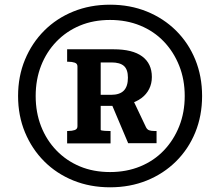

<svg xmlns="http://www.w3.org/2000/svg" viewBox="-20 -764 926 818"><path d="M449 -31Q519 -31 577.5 -55Q636 -79 678 -123Q720 -167 743.5 -226Q767 -285 767 -355Q767 -425 743.5 -484Q720 -543 678 -587Q636 -631 577.5 -655Q519 -679 449 -679Q378 -679 320.5 -655Q263 -631 220.5 -587Q178 -543 155 -484Q132 -425 132 -355Q132 -285 155 -226Q178 -167 220.5 -123Q263 -79 320.5 -55Q378 -31 449 -31ZM449 34Q364 34 292.5 5Q221 -24 168.5 -76.5Q116 -129 86.5 -200Q57 -271 57 -355Q57 -439 86.5 -510Q116 -581 168.5 -633.5Q221 -686 292.5 -715Q364 -744 449 -744Q534 -744 605.5 -715Q677 -686 730 -633.5Q783 -581 812 -510Q841 -439 841 -355Q841 -271 812 -200Q783 -129 730 -76.5Q677 -24 605.5 5Q534 34 449 34ZM266 -153V-206H271Q287 -206 298.5 -210Q310 -214 310 -226V-481Q310 -493 298.5 -497Q287 -501 271 -501H266V-554H464Q545 -554 586 -523.5Q627 -493 627 -436Q627 -408 615.5 -385Q604 -362 582.5 -346Q561 -330 530.5 -321.5Q500 -313 462 -313H409V-211Q409 -209 414 -208Q419 -207 427 -206.5Q435 -206 443 -206H451V-153ZM455 -498H409V-360H453Q490 -360 507.5 -378Q525 -396 525 -433Q525 -468 508 -483Q491 -498 455 -498ZM449 -336 536 -361 602 -222Q607 -212 615.5 -209Q624 -206 636 -206H647V-154H526Z"/></svg>

Font: Roboto Serif 20pt SemiBold
Style: Regular
Weight: 600
Version: Version 1.008